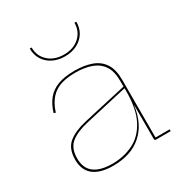

<svg xmlns="http://www.w3.org/2000/svg" viewBox="-176 -881 963 1017"><g transform="rotate(-30 305.5 -372.5)"><path d="M488.5 0Q484 0 482 -2.2Q480 -4.5 480 -9V-236.5L481 -245L480.5 -302L480 -324.5V-364.5Q480 -423 456.8 -457.2Q433.5 -491.5 392.2 -506.2Q351 -521 296 -521Q210 -521 165.5 -488.5Q121 -456 100.5 -389L89 -392.5Q103 -439.5 128.5 -470.5Q154 -501.5 194.8 -516.8Q235.5 -532 296 -532Q355 -532 399.2 -516.2Q443.5 -500.5 467.8 -463.8Q492 -427 492 -364.5V-11H578.5V0ZM224.5 7Q146 7 105.2 -25.2Q64.5 -57.5 64.5 -121.5Q64.5 -189 104.2 -221.5Q144 -254 221 -271L484.5 -330.5V-320L222.5 -260.5Q151 -244.5 114 -214.5Q77 -184.5 77 -121.5Q77 -62.5 114.8 -33.5Q152.5 -4.5 226 -4.5Q295.5 -4.5 353.5 -32.8Q411.5 -61 446 -126.5Q480.5 -192 480.5 -302L484.5 -214.5H479Q465 -108.5 399.2 -50.8Q333.5 7 224.5 7ZM435.5 -752Q435.5 -713.5 417.5 -684.5Q399.5 -655.5 367.2 -639Q335 -622.5 293 -622.5Q251 -622.5 218.8 -639Q186.5 -655.5 168.5 -684.5Q150.5 -713.5 150.5 -752H162Q162 -699.5 198.5 -666.5Q235 -633.5 293 -633.5Q351 -633.5 387.5 -666.5Q424 -699.5 424 -752Z"/></g></svg>

Font: Hepta Slab ExtraLight Thin
Style: Regular
Weight: 250
Version: Version 1.102